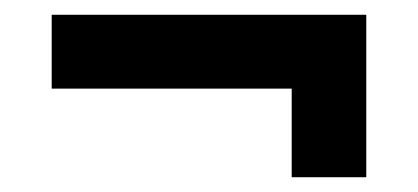

<svg xmlns="http://www.w3.org/2000/svg" viewBox="-20 -400 566 260"><path d="M476 -380V-160H375V-280H50V-380Z"/></svg>

Font: Red Rose Bold
Style: Regular
Weight: 700
Designer: jaikishan Patel
Version: Version 1.000